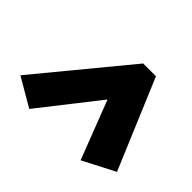

<svg xmlns="http://www.w3.org/2000/svg" viewBox="-133 -742 690 690"><g transform="rotate(45 212.5 -396.5)"><path d="M75 -194 -33 -257 249 -599H314L458 -257L336 -194L250 -417Z"/></g></svg>

Font: Piazzolla Black
Style: Italic
Weight: 900
Italic angle: -11.3°
Designer: Juan Pablo del Peral
Foundry: Huerta Tipografica
Version: Version 1.330